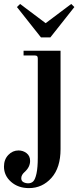

<svg xmlns="http://www.w3.org/2000/svg" viewBox="-70 -714 414 976"><path d="M237.8 -456.1V43.9Q237.8 138.7 191.4 190.4Q145 242.2 77.1 242.2Q22.5 242.2 -13.7 210.4Q-49.8 178.7 -49.8 132.8Q-49.8 96.7 -27.8 73.7Q-5.9 50.8 23.9 50.8Q47.4 50.8 65.2 64.7Q83 78.6 83 104Q83 135.3 55.2 160.2Q38.1 175.3 38.1 191.9Q38.1 206.1 49.1 211.9Q60.1 217.8 73.2 217.8Q88.9 217.8 98.9 208Q108.9 198.2 115.5 168.2Q122.1 138.2 122.1 85.9V-416Q122.1 -425.3 118.7 -428.7Q115.2 -432.1 106 -432.1H49.8V-456.1ZM16.1 -678.2 32.2 -693.8 162.1 -596.2 292 -693.8 308.1 -678.2 186 -523.9H138.2Z"/></svg>

Font: Flanker Steampunk
Style: Bold
Weight: 700
Designer: Alexey Kryukov, Leonardo Di Lena
Foundry: Alexey Kryukov, Leonardo Di Lena
Version: 1.210